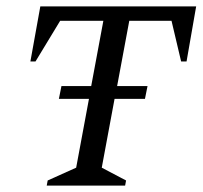

<svg xmlns="http://www.w3.org/2000/svg" viewBox="-20 -580 633 600"><path d="M126 0 129 -16 218 -56 258 -271H164L172 -311H265L303 -515H168L91 -388H75L106 -560H593L563 -388H546L516 -515H384L346 -311H441L433 -271H338L298 -56L374 -16L371 0Z"/></svg>

Font: Spectral SC
Style: Italic
Weight: 400
Italic angle: -10°
Designer: Jean-Baptiste Levee
Foundry: Production Type
Version: Version 2.001